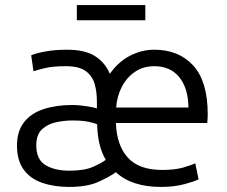

<svg xmlns="http://www.w3.org/2000/svg" viewBox="-20 -726 896 757"><path d="M253 11Q194 11 147 -5Q100 -21 73.5 -57Q47 -93 47 -152Q47 -209 75 -244.5Q103 -280 152.5 -296Q202 -312 264 -312Q292 -312 323 -307Q354 -302 362 -298V-328Q362 -363 353.5 -394Q345 -425 319 -445Q293 -465 240 -465Q188 -465 157 -457.5Q126 -450 112 -445L103 -508Q121 -516 158.5 -523Q196 -530 245 -530Q315 -530 355 -504.5Q395 -479 413 -435Q447 -483 493 -506.5Q539 -530 588 -530Q685 -530 742 -467.5Q799 -405 799 -275Q799 -268 798.5 -258.5Q798 -249 797 -241H437Q440 -153 484 -104.5Q528 -56 619 -56Q670 -56 702.5 -65.5Q735 -75 750 -82L763 -19Q748 -11 707.5 0Q667 11 615 11Q499 11 437 -47Q412 -29 368 -9Q324 11 253 11ZM438 -302H723Q722 -378 687 -421.5Q652 -465 588 -465Q544 -465 511 -442Q478 -419 459.5 -382Q441 -345 438 -302ZM254 -53Q313 -53 347.5 -68.5Q382 -84 397 -96Q381 -123 372.5 -157.5Q364 -192 363 -236Q352 -241 328 -246Q304 -251 266 -251Q234 -251 201 -244Q168 -237 145.5 -216Q123 -195 123 -153Q123 -97 159.5 -75Q196 -53 254 -53ZM283 -646V-706H553V-646Z"/></svg>

Font: Ubuntu Sans
Style: Regular
Weight: 400
Designer: Dalton Maag Ltd
Foundry: Dalton Maag Ltd
Version: Version 1.006; ttfautohint (v1.8.4.7-5d5b)